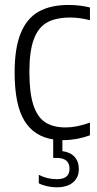

<svg xmlns="http://www.w3.org/2000/svg" viewBox="-20 -570 402 794"><path d="M101.5 -273Q101.5 -186 118 -135.8Q134.5 -85.5 167.2 -64.2Q200 -43 251.5 -43Q297 -43 352 -63V-10.5Q297 9.5 241.5 9.5H238V55Q271 59.5 288.5 78.8Q306 98 306 129.5Q306 163.5 282.2 184Q258.5 204.5 214.5 204.5Q195 204.5 175.2 200.2Q155.5 196 140.5 188V153Q175 171 215.5 171Q267.5 171 267.5 128Q267.5 83 214 83H200V6.5Q120.5 -5.5 80.5 -71.5Q40.5 -137.5 40.5 -270.5Q40.5 -372 66 -433.5Q91.5 -495 140.5 -522.2Q189.5 -549.5 263.5 -549.5Q310.5 -549.5 352 -539V-486.5Q309.5 -497.5 271 -497.5Q211 -497.5 174.5 -477Q138 -456.5 119.8 -407.5Q101.5 -358.5 101.5 -273Z"/></svg>

Font: Encode Sans Condensed Light
Style: Regular
Weight: 300
Width: 3
Designer: Multiple Designers
Foundry: Impallari Type
Version: Version 2.000